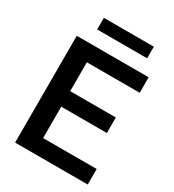

<svg xmlns="http://www.w3.org/2000/svg" viewBox="-215 -1033 1041 1152"><g transform="rotate(30 305.5 -457.0)"><path d="M205 -107.5H576V0H73V-740H571V-632.5H205V-432.5H521V-325H205ZM160 -834V-914.5H506V-834Z"/></g></svg>

Font: Encode Sans SemiBold
Style: Regular
Weight: 600
Designer: Multiple Designers
Foundry: Impallari Type
Version: Version 2.000